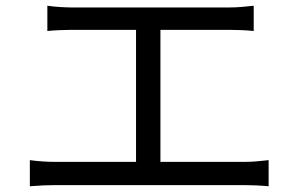

<svg xmlns="http://www.w3.org/2000/svg" viewBox="-20 -689 1040 669"><path d="M145 -669Q165 -666 189.5 -664.5Q214 -663 229 -663H779Q802 -663 824 -665Q846 -667 864 -669V-581Q845 -583 822.5 -584Q800 -585 779 -585H229Q215 -585 189.5 -584Q164 -583 145 -581ZM454 -82V-619H539V-82ZM84 -131Q106 -128 128.5 -126.5Q151 -125 172 -125H833Q856 -125 876.5 -127Q897 -129 916 -131V-40Q896 -42 872 -43Q848 -44 833 -44H172Q152 -44 129.5 -43Q107 -42 84 -40Z"/></svg>

Font: Noto Sans HK
Style: Regular
Weight: 400
Designer: Ryoko NISHIZUKA 西塚涼子 (kana, bopomofo & ideographs); Paul D. Hunt (Latin, Greek & Cyrillic); Sandoll Communications 산돌커뮤니
Foundry: Adobe
Version: Version 2.004-H2;hotconv 1.0.118;makeotfexe 2.5.65603